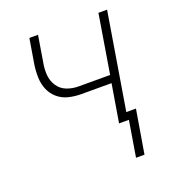

<svg xmlns="http://www.w3.org/2000/svg" viewBox="-130 -633 836 917"><g transform="rotate(-20 288.0 -174.0)"><path d="M448 182 485 -39H436L517 -530H473L424 -232H264Q232 -232 204 -243Q176 -254 159.5 -279Q143 -304 140.5 -334.5Q138 -365 144 -396L166 -530H122L101 -403Q96 -370 97 -337.5Q98 -305 110 -276.5Q122 -248 145.5 -228Q169 -208 200 -200.5Q231 -193 264 -193H417L385 0H435L405 182Z"/></g></svg>

Font: Iosevka Sparkle Extralight
Style: Italic
Weight: 200
Italic angle: -9°
Designer: Belleve Invis
Foundry: Belleve Invis
Version: Version 4.5.0; ttfautohint (v1.8.3)